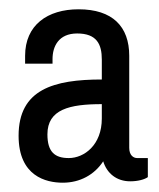

<svg xmlns="http://www.w3.org/2000/svg" viewBox="-20 -755 343 413"><path d="M149 -735C82 -735 34 -701 34 -635V-618H93V-628C93 -655 106 -683 146 -683C188 -683 199 -660 199 -627V-584C96 -584 20 -563 20 -463C20 -376 79 -362 115 -362C152 -362 183 -379 202 -408C210 -382 231 -365 260 -365C277 -365 291 -369 298 -374V-415H275C267 -415 258 -421 258 -437V-635C258 -698 222 -735 149 -735ZM199 -531V-500C199 -443 161 -415 128 -415C98 -415 82 -428 82 -466C82 -520 130 -531 199 -531Z"/></svg>

Font: Archivo Narrow
Style: Regular
Weight: 400
Designer: Hector Gatti
Foundry: Omnibus-Type
Version: Version 1.003;PS 001.003;hotconv 1.0.70;makeotf.lib2.5.58329